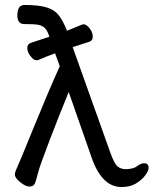

<svg xmlns="http://www.w3.org/2000/svg" viewBox="-20 -740 619 774"><path d="M470 14Q391 14 350 -103L257 -369Q223 -287 181.5 -178.5Q140 -70 134 -46Q128 -22 122.5 -5Q117 12 99 12Q83 12 61.5 -5.5Q40 -23 40 -36Q40 -46 48 -62.5Q56 -79 116 -226.5Q176 -374 221 -473L202 -525Q171 -514 134 -498L127 -497Q117 -497 108 -508Q90 -527 90 -547Q90 -562 104 -567Q118 -572 179 -592Q172 -615 161.5 -626Q151 -637 134.5 -640Q118 -643 78 -643Q50 -643 50 -678Q50 -720 79 -720Q139 -720 171.5 -709Q204 -698 220 -674Q236 -652 250 -616L311 -641L317 -642Q326 -642 336 -632Q354 -613 354 -592Q354 -577 341 -572L273 -550L425 -124Q439 -86 450 -73Q461 -60 483 -58Q517 -58 532.5 -70Q548 -82 561 -82Q579 -82 579 -63Q579 -51 565 -32.5Q551 -14 527.5 0Q504 14 470 14Z"/></svg>

Font: LXGW WenKai TC
Style: Bold
Weight: 700
Designer: LXGW / Fontworks Inc.
Foundry: LXGW / Fontworks Inc.
Version: Version 1.330;April 28, 2024